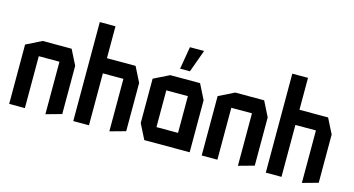

<svg xmlns="http://www.w3.org/2000/svg" viewBox="-81 -1086 2613 1418"><g transform="rotate(15 1225.5 -376.5)"><path d="M44 0V-454L163 -513H164V0ZM322 4V-397H442V-29L323 4ZM164 -397V-513H384L442 -398V-397Z M534 0V-757H654V0ZM811 4V-397H931V-29L812 4ZM654 -397V-513H873L931 -398V-397Z M1139 -397V-513H1366L1424 -398V-397ZM1077 0 1019 -115V-116H1304V0ZM1019 -116V-454L1138 -513H1139V-116ZM1304 0V-397H1424V0ZM1196 -578 1225 -750H1333V-749L1271 -578Z M1516 0V-454L1635 -513H1636V0ZM1794 4V-397H1914V-29L1795 4ZM1636 -397V-513H1856L1914 -398V-397Z M2006 0V-757H2126V0ZM2283 4V-397H2403V-29L2284 4ZM2126 -397V-513H2345L2403 -398V-397Z"/></g></svg>

Font: Foldit Medium
Style: Regular
Weight: 500
Version: Version 1.003